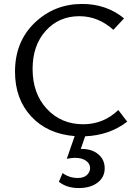

<svg xmlns="http://www.w3.org/2000/svg" viewBox="-20 -684 700 972"><path d="M395 70Q445 70 477.5 97Q510 124 510 168Q510 213 474 240.5Q438 268 379 268Q317 268 278 236L297 192Q330 217 374 217Q404 217 420 202Q436 187 436 167Q436 144 415 129.5Q394 115 360 115Q343 115 318 120L358 5Q220 -6 138 -94.5Q56 -183 56 -321Q56 -473 155.5 -568.5Q255 -664 396 -664Q519 -664 608 -591L554 -533Q477 -602 382 -602Q278 -602 211.5 -528Q145 -454 145 -335Q145 -210 217.5 -132.5Q290 -55 401 -55Q504 -55 579 -127L624 -68Q534 1 411 6L389 70Z"/></svg>

Font: EauTestText Medium
Style: Regular
Weight: 500
Designer: Christian Thalmann (Catharsis Fonts)
Version: Version 0.001;PS 000.001;hotconv 1.0.88;makeotf.lib2.5.64775